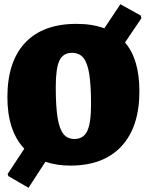

<svg xmlns="http://www.w3.org/2000/svg" viewBox="-20 -772 695 909"><path d="M572 -571Q640 -491 640 -340Q640 -171 555 -79.5Q470 12 313 12Q248 12 195 -6L115 117L20 62L16 52L95 -68Q15 -153 15 -312Q15 -480 99 -569.5Q183 -659 342 -659Q417 -659 474 -638L550 -752L647 -698L649 -685ZM411 -277Q411 -369 402.5 -422Q394 -475 374.5 -498.5Q355 -522 321 -522Q279 -522 261.5 -485.5Q244 -449 244 -361Q244 -269 252.5 -215.5Q261 -162 280 -138Q299 -114 332 -114Q375 -114 393 -151.5Q411 -189 411 -277Z"/></svg>

Font: Alegreya SC Black
Style: Regular
Weight: 900
Designer: Juan Pablo del Peral
Foundry: Huerta Tipografica
Version: Version 2.007; ttfautohint (v1.6)